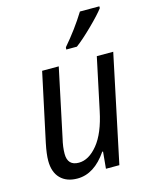

<svg xmlns="http://www.w3.org/2000/svg" viewBox="-116 -840 729 926"><g transform="rotate(-15 248.0 -377.5)"><path d="M40 -109Q40 -142 51 -195L124 -536H207L135 -196Q125 -155 125 -121Q125 -62 181 -62Q231 -62 275.5 -116.5Q320 -171 342 -277L397 -536H479L366 0H299L307 -84H303Q239 10 155 10Q101 10 70.5 -21Q40 -52 40 -109ZM264 -616Q327 -689 374 -765H471V-756Q450 -728 400 -679Q350 -630 316 -605H263Z"/></g></svg>

Font: Noto Sans UI Narrow
Style: Italic
Weight: 400
Width: 4
Italic angle: -12°
Designer: Monotype Design Team
Foundry: Monotype Imaging Inc.
Version: Version 1.001